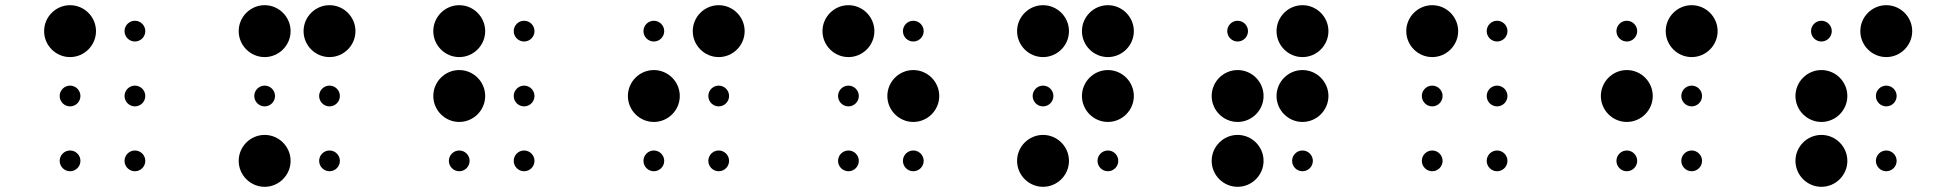

<svg xmlns="http://www.w3.org/2000/svg" viewBox="-20 -670 7540 740"><path d="M150 -550C150 -495 195 -450 250 -450C305 -450 350 -495 350 -550C350 -605 305 -650 250 -650C195 -650 150 -605 150 -550ZM210 -300C210 -278 228 -260 250 -260C272 -260 290 -278 290 -300C290 -322 272 -340 250 -340C228 -340 210 -322 210 -300ZM210 -50C210 -28 228 -10 250 -10C272 -10 290 -28 290 -50C290 -72 272 -90 250 -90C228 -90 210 -72 210 -50ZM460 -550C460 -528 478 -510 500 -510C522 -510 540 -528 540 -550C540 -572 522 -590 500 -590C478 -590 460 -572 460 -550ZM460 -300C460 -278 478 -260 500 -260C522 -260 540 -278 540 -300C540 -322 522 -340 500 -340C478 -340 460 -322 460 -300ZM460 -50C460 -28 478 -10 500 -10C522 -10 540 -28 540 -50C540 -72 522 -90 500 -90C478 -90 460 -72 460 -50Z M900 -550C900 -495 945 -450 1000 -450C1055 -450 1100 -495 1100 -550C1100 -605 1055 -650 1000 -650C945 -650 900 -605 900 -550ZM960 -300C960 -278 978 -260 1000 -260C1022 -260 1040 -278 1040 -300C1040 -322 1022 -340 1000 -340C978 -340 960 -322 960 -300ZM900 -50C900 5 945 50 1000 50C1055 50 1100 5 1100 -50C1100 -105 1055 -150 1000 -150C945 -150 900 -105 900 -50ZM1150 -550C1150 -495 1195 -450 1250 -450C1305 -450 1350 -495 1350 -550C1350 -605 1305 -650 1250 -650C1195 -650 1150 -605 1150 -550ZM1210 -300C1210 -278 1228 -260 1250 -260C1272 -260 1290 -278 1290 -300C1290 -322 1272 -340 1250 -340C1228 -340 1210 -322 1210 -300ZM1210 -50C1210 -28 1228 -10 1250 -10C1272 -10 1290 -28 1290 -50C1290 -72 1272 -90 1250 -90C1228 -90 1210 -72 1210 -50Z M1650 -550C1650 -495 1695 -450 1750 -450C1805 -450 1850 -495 1850 -550C1850 -605 1805 -650 1750 -650C1695 -650 1650 -605 1650 -550ZM1650 -300C1650 -245 1695 -200 1750 -200C1805 -200 1850 -245 1850 -300C1850 -355 1805 -400 1750 -400C1695 -400 1650 -355 1650 -300ZM1710 -50C1710 -28 1728 -10 1750 -10C1772 -10 1790 -28 1790 -50C1790 -72 1772 -90 1750 -90C1728 -90 1710 -72 1710 -50ZM1960 -550C1960 -528 1978 -510 2000 -510C2022 -510 2040 -528 2040 -550C2040 -572 2022 -590 2000 -590C1978 -590 1960 -572 1960 -550ZM1960 -300C1960 -278 1978 -260 2000 -260C2022 -260 2040 -278 2040 -300C2040 -322 2022 -340 2000 -340C1978 -340 1960 -322 1960 -300ZM1960 -50C1960 -28 1978 -10 2000 -10C2022 -10 2040 -28 2040 -50C2040 -72 2022 -90 2000 -90C1978 -90 1960 -72 1960 -50Z M2460 -550C2460 -528 2478 -510 2500 -510C2522 -510 2540 -528 2540 -550C2540 -572 2522 -590 2500 -590C2478 -590 2460 -572 2460 -550ZM2400 -300C2400 -245 2445 -200 2500 -200C2555 -200 2600 -245 2600 -300C2600 -355 2555 -400 2500 -400C2445 -400 2400 -355 2400 -300ZM2460 -50C2460 -28 2478 -10 2500 -10C2522 -10 2540 -28 2540 -50C2540 -72 2522 -90 2500 -90C2478 -90 2460 -72 2460 -50ZM2650 -550C2650 -495 2695 -450 2750 -450C2805 -450 2850 -495 2850 -550C2850 -605 2805 -650 2750 -650C2695 -650 2650 -605 2650 -550ZM2710 -300C2710 -278 2728 -260 2750 -260C2772 -260 2790 -278 2790 -300C2790 -322 2772 -340 2750 -340C2728 -340 2710 -322 2710 -300ZM2710 -50C2710 -28 2728 -10 2750 -10C2772 -10 2790 -28 2790 -50C2790 -72 2772 -90 2750 -90C2728 -90 2710 -72 2710 -50Z M3150 -550C3150 -495 3195 -450 3250 -450C3305 -450 3350 -495 3350 -550C3350 -605 3305 -650 3250 -650C3195 -650 3150 -605 3150 -550ZM3210 -300C3210 -278 3228 -260 3250 -260C3272 -260 3290 -278 3290 -300C3290 -322 3272 -340 3250 -340C3228 -340 3210 -322 3210 -300ZM3210 -50C3210 -28 3228 -10 3250 -10C3272 -10 3290 -28 3290 -50C3290 -72 3272 -90 3250 -90C3228 -90 3210 -72 3210 -50ZM3460 -550C3460 -528 3478 -510 3500 -510C3522 -510 3540 -528 3540 -550C3540 -572 3522 -590 3500 -590C3478 -590 3460 -572 3460 -550ZM3400 -300C3400 -245 3445 -200 3500 -200C3555 -200 3600 -245 3600 -300C3600 -355 3555 -400 3500 -400C3445 -400 3400 -355 3400 -300ZM3460 -50C3460 -28 3478 -10 3500 -10C3522 -10 3540 -28 3540 -50C3540 -72 3522 -90 3500 -90C3478 -90 3460 -72 3460 -50Z M3900 -550C3900 -495 3945 -450 4000 -450C4055 -450 4100 -495 4100 -550C4100 -605 4055 -650 4000 -650C3945 -650 3900 -605 3900 -550ZM3960 -300C3960 -278 3978 -260 4000 -260C4022 -260 4040 -278 4040 -300C4040 -322 4022 -340 4000 -340C3978 -340 3960 -322 3960 -300ZM3900 -50C3900 5 3945 50 4000 50C4055 50 4100 5 4100 -50C4100 -105 4055 -150 4000 -150C3945 -150 3900 -105 3900 -50ZM4150 -550C4150 -495 4195 -450 4250 -450C4305 -450 4350 -495 4350 -550C4350 -605 4305 -650 4250 -650C4195 -650 4150 -605 4150 -550ZM4150 -300C4150 -245 4195 -200 4250 -200C4305 -200 4350 -245 4350 -300C4350 -355 4305 -400 4250 -400C4195 -400 4150 -355 4150 -300ZM4210 -50C4210 -28 4228 -10 4250 -10C4272 -10 4290 -28 4290 -50C4290 -72 4272 -90 4250 -90C4228 -90 4210 -72 4210 -50Z M4710 -550C4710 -528 4728 -510 4750 -510C4772 -510 4790 -528 4790 -550C4790 -572 4772 -590 4750 -590C4728 -590 4710 -572 4710 -550ZM4650 -300C4650 -245 4695 -200 4750 -200C4805 -200 4850 -245 4850 -300C4850 -355 4805 -400 4750 -400C4695 -400 4650 -355 4650 -300ZM4650 -50C4650 5 4695 50 4750 50C4805 50 4850 5 4850 -50C4850 -105 4805 -150 4750 -150C4695 -150 4650 -105 4650 -50ZM4900 -550C4900 -495 4945 -450 5000 -450C5055 -450 5100 -495 5100 -550C5100 -605 5055 -650 5000 -650C4945 -650 4900 -605 4900 -550ZM4900 -300C4900 -245 4945 -200 5000 -200C5055 -200 5100 -245 5100 -300C5100 -355 5055 -400 5000 -400C4945 -400 4900 -355 4900 -300ZM4960 -50C4960 -28 4978 -10 5000 -10C5022 -10 5040 -28 5040 -50C5040 -72 5022 -90 5000 -90C4978 -90 4960 -72 4960 -50Z M5400 -550C5400 -495 5445 -450 5500 -450C5555 -450 5600 -495 5600 -550C5600 -605 5555 -650 5500 -650C5445 -650 5400 -605 5400 -550ZM5460 -300C5460 -278 5478 -260 5500 -260C5522 -260 5540 -278 5540 -300C5540 -322 5522 -340 5500 -340C5478 -340 5460 -322 5460 -300ZM5460 -50C5460 -28 5478 -10 5500 -10C5522 -10 5540 -28 5540 -50C5540 -72 5522 -90 5500 -90C5478 -90 5460 -72 5460 -50ZM5710 -550C5710 -528 5728 -510 5750 -510C5772 -510 5790 -528 5790 -550C5790 -572 5772 -590 5750 -590C5728 -590 5710 -572 5710 -550ZM5710 -300C5710 -278 5728 -260 5750 -260C5772 -260 5790 -278 5790 -300C5790 -322 5772 -340 5750 -340C5728 -340 5710 -322 5710 -300ZM5710 -50C5710 -28 5728 -10 5750 -10C5772 -10 5790 -28 5790 -50C5790 -72 5772 -90 5750 -90C5728 -90 5710 -72 5710 -50Z M6210 -550C6210 -528 6228 -510 6250 -510C6272 -510 6290 -528 6290 -550C6290 -572 6272 -590 6250 -590C6228 -590 6210 -572 6210 -550ZM6150 -300C6150 -245 6195 -200 6250 -200C6305 -200 6350 -245 6350 -300C6350 -355 6305 -400 6250 -400C6195 -400 6150 -355 6150 -300ZM6210 -50C6210 -28 6228 -10 6250 -10C6272 -10 6290 -28 6290 -50C6290 -72 6272 -90 6250 -90C6228 -90 6210 -72 6210 -50ZM6400 -550C6400 -495 6445 -450 6500 -450C6555 -450 6600 -495 6600 -550C6600 -605 6555 -650 6500 -650C6445 -650 6400 -605 6400 -550ZM6460 -300C6460 -278 6478 -260 6500 -260C6522 -260 6540 -278 6540 -300C6540 -322 6522 -340 6500 -340C6478 -340 6460 -322 6460 -300ZM6460 -50C6460 -28 6478 -10 6500 -10C6522 -10 6540 -28 6540 -50C6540 -72 6522 -90 6500 -90C6478 -90 6460 -72 6460 -50Z M6960 -550C6960 -528 6978 -510 7000 -510C7022 -510 7040 -528 7040 -550C7040 -572 7022 -590 7000 -590C6978 -590 6960 -572 6960 -550ZM6900 -300C6900 -245 6945 -200 7000 -200C7055 -200 7100 -245 7100 -300C7100 -355 7055 -400 7000 -400C6945 -400 6900 -355 6900 -300ZM6900 -50C6900 5 6945 50 7000 50C7055 50 7100 5 7100 -50C7100 -105 7055 -150 7000 -150C6945 -150 6900 -105 6900 -50ZM7150 -550C7150 -495 7195 -450 7250 -450C7305 -450 7350 -495 7350 -550C7350 -605 7305 -650 7250 -650C7195 -650 7150 -605 7150 -550ZM7210 -300C7210 -278 7228 -260 7250 -260C7272 -260 7290 -278 7290 -300C7290 -322 7272 -340 7250 -340C7228 -340 7210 -322 7210 -300ZM7210 -50C7210 -28 7228 -10 7250 -10C7272 -10 7290 -28 7290 -50C7290 -72 7272 -90 7250 -90C7228 -90 7210 -72 7210 -50Z"/></svg>

Font: APH Braille Shadows
Style: Regular
Weight: 400
Designer: M R Gray
Version: Version 1.1